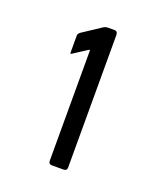

<svg xmlns="http://www.w3.org/2000/svg" viewBox="-79 -863 369 451"><g transform="rotate(20 105.5 -637.5)"><path d="M102 -463Q94 -463 94 -472V-746Q94 -750 90 -747L56 -725Q53 -722 53 -729V-769Q53 -774 58 -778L105 -809Q110 -812 116 -812H132Q140 -812 140 -802V-471Q140 -463 131 -463Z"/></g></svg>

Font: Vivano Light
Style: Regular
Weight: 300
Designer: Joe Prince, Josias Burgherr
Version: Version 2.064;September 19, 2022;FontCreator 14.0.0.2877 64-